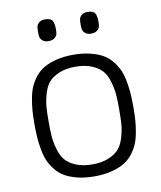

<svg xmlns="http://www.w3.org/2000/svg" viewBox="-87 -849 783 933"><g transform="rotate(-10 304.0 -382.5)"><path d="M304 -45Q256 -45 222.5 -59.5Q189 -74 171.5 -94.5Q154 -115 144 -150.5Q134 -186 132 -214.5Q130 -243 130 -286Q130 -329 132 -357.5Q134 -386 144 -421.5Q154 -457 171.5 -477.5Q189 -498 222.5 -512.5Q256 -527 304 -527Q352 -527 385.5 -512.5Q419 -498 436.5 -477.5Q454 -457 464 -421.5Q474 -386 476 -357.5Q478 -329 478 -286Q478 -243 476 -214.5Q474 -186 464 -150.5Q454 -115 436.5 -94.5Q419 -74 385.5 -59.5Q352 -45 304 -45ZM304 14Q350 14 386.5 5Q423 -4 448.5 -18.5Q474 -33 492.5 -56Q511 -79 521.5 -103Q532 -127 538 -159.5Q544 -192 546 -220.5Q548 -249 548 -286Q548 -323 546 -351.5Q544 -380 538 -412.5Q532 -445 521.5 -469Q511 -493 492.5 -516Q474 -539 448.5 -553.5Q423 -568 386.5 -577Q350 -586 304 -586Q258 -586 221.5 -577Q185 -568 159.5 -553.5Q134 -539 115.5 -516Q97 -493 86.5 -469Q76 -445 70 -412.5Q64 -380 62 -351.5Q60 -323 60 -286Q60 -249 62 -220.5Q64 -192 70 -159.5Q76 -127 86.5 -103Q97 -79 115.5 -56Q134 -33 159.5 -18.5Q185 -4 221.5 5Q258 14 304 14ZM198 -672Q179 -672 169 -681Q159 -690 157 -699.5Q155 -709 155 -725Q155 -742 157 -751.5Q159 -761 169 -770Q179 -779 198 -779Q227 -779 235 -765Q243 -751 243 -725Q243 -709 241 -699.5Q239 -690 228.5 -681Q218 -672 198 -672ZM408 -672Q389 -672 379 -681Q369 -690 367 -699.5Q365 -709 365 -725Q365 -742 367 -751.5Q369 -761 379 -770Q389 -779 408 -779Q437 -779 445 -765Q453 -751 453 -725Q453 -709 451 -699.5Q449 -690 438.5 -681Q428 -672 408 -672Z"/></g></svg>

Font: Glegoo
Style: Regular
Weight: 400
Version: Version 2.0.1; ttfautohint (v0.9) -r 48 -G 60